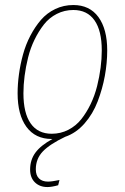

<svg xmlns="http://www.w3.org/2000/svg" viewBox="-20 -549 503 772"><path d="M242.2 1Q180.7 30.3 152.3 59.8Q124 89.4 124 131.8Q124 156.2 137 168.7Q149.9 181.2 172.9 181.2Q188.5 181.2 219.2 174.8L213.9 195.8Q188 203.1 170.9 203.1Q139.6 203.1 120.4 184.3Q101.1 165.5 101.1 132.8Q101.1 93.3 122.8 64.2Q144.5 35.2 190.9 9.8H188Q122.1 9.8 86.4 -38.8Q50.8 -87.4 50.8 -173.8Q50.8 -210.9 56.2 -250.2Q61.5 -289.6 72.5 -329.8Q83.5 -370.1 102.1 -405.5Q120.6 -440.9 144.5 -468.8Q168.5 -496.6 202.1 -512.7Q235.8 -528.8 274.9 -528.8Q340.3 -528.8 375.7 -480.5Q411.1 -432.1 411.1 -346.2Q411.1 -296.4 401.6 -244.1Q392.1 -191.9 372.8 -141.4Q353.5 -90.8 319.6 -52.2Q285.6 -13.7 242.2 1ZM74.2 -173.8Q74.2 -94.2 103.3 -52.7Q132.3 -11.2 188 -11.2Q224.1 -11.2 254.9 -27.1Q285.6 -43 306.9 -69.8Q328.1 -96.7 344.5 -130.6Q360.8 -164.6 370.4 -202.6Q379.9 -240.7 384.5 -276.6Q389.2 -312.5 389.2 -346.2Q389.2 -425.8 359.9 -467.3Q330.6 -508.8 274.9 -508.8Q239.3 -508.8 208.5 -493.2Q177.7 -477.5 156.5 -450.4Q135.3 -423.3 118.9 -389.6Q102.5 -356 93 -317.9Q83.5 -279.8 78.9 -243.7Q74.2 -207.5 74.2 -173.8Z"/></svg>

Font: Fira Sans Compressed Thin
Style: Italic
Weight: 100
Width: 3
Italic angle: -8°
Designer: Carrois Corporate & Edenspiekermann AG
Foundry: Carrois Corporate GbR & Edenspiekermann AG
Version: Version 4.203;PS 004.203;hotconv 1.0.88;makeotf.lib2.5.64775